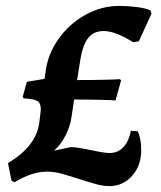

<svg xmlns="http://www.w3.org/2000/svg" viewBox="-20 -618 545 650"><path d="M458 -109Q458 -57 427 -22.5Q396 12 351 12Q330 12 307.5 6Q285 0 248 -12Q207 -25 184.5 -31Q162 -37 140 -37Q88 -37 29 -1L19 -6L7 -66Q103 -123 113 -203L118 -244Q119 -267 108 -275Q97 -283 60 -285L57 -291L71 -341L131 -351L134 -373Q141 -434 178 -486Q215 -538 269.5 -568Q324 -598 383 -598Q414 -598 444 -594Q474 -590 489 -583L493 -572L450 -478L431 -475Q370 -513 331 -513Q297 -513 278.5 -489.5Q260 -466 252 -416L241 -347Q295 -347 334.5 -348Q374 -349 386 -350L390 -346L371 -278Q360 -279 322.5 -280Q285 -281 231 -281L222 -221Q217 -188 201 -157.5Q185 -127 163 -108L219 -120Q239 -120 287 -110Q333 -100 351 -100Q379 -100 397.5 -119.5Q416 -139 423 -175L446 -174Q458 -150 458 -109Z"/></svg>

Font: Alegreya SC
Style: Bold Italic
Weight: 700
Italic angle: -7°
Designer: Juan Pablo del Peral
Foundry: Huerta Tipografica
Version: Version 2.007; ttfautohint (v1.6)